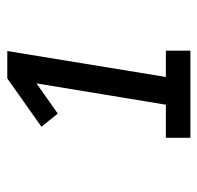

<svg xmlns="http://www.w3.org/2000/svg" viewBox="-28 -850 555 540"><g transform="rotate(-90 250.0 -580.5)"><path d="M132 -323V-392H225L285 -756L200 -696L163 -742L299 -838H376L303 -392H377V-323Z"/></g></svg>

Font: Iosevka SS04
Style: Italic
Weight: 400
Italic angle: -9°
Monospace: yes
Designer: Belleve Invis
Foundry: Belleve Invis
Version: Version 19.0.0; ttfautohint (v1.8.4)